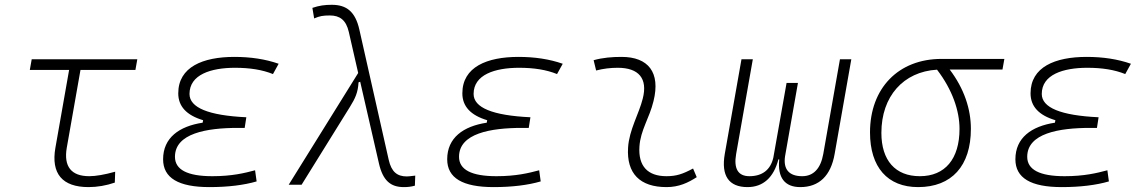

<svg xmlns="http://www.w3.org/2000/svg" viewBox="-20 -762 4728 792"><path d="M345.2 9.8C381.3 9.8 418.5 3.4 453.6 -8.8L455.1 -53.7C411.6 -41.5 375 -35.2 348.1 -35.2C273.9 -35.2 242.2 -75.2 255.4 -152.3L312 -473.6H538.6L546.4 -517.6H110.8L103 -473.6H265.1L208.5 -152.3C189.9 -45.9 236.8 9.8 345.2 9.8Z M844.2 9.8C920.9 9.8 986.8 1.5 1038.6 -13.7L1032.2 -59.6C988.3 -47.9 936.5 -35.2 856 -35.2C752.9 -35.2 701.7 -62 701.7 -115.2C701.7 -211.9 832 -234.4 961.4 -234.4H989.3L996.1 -278.3C839.8 -285.6 761.7 -317.9 761.7 -374.5C761.7 -454.1 849.6 -482.4 949.7 -482.4C1010.7 -482.4 1062.5 -474.1 1106 -456.5L1129.4 -499C1074.7 -518.1 1014.2 -527.3 946.8 -527.3C816.9 -527.3 715.3 -485.8 715.3 -377C715.3 -323.2 749.5 -286.6 817.9 -266.1L815.9 -255.9C719.2 -241.2 652.8 -193.8 652.8 -105C652.8 -27.8 716.3 9.8 844.2 9.8Z M1645.5 9.8C1662.6 9.8 1675.8 8.3 1691.4 3.9L1692.9 -37.6C1673.3 -35.2 1663.6 -34.2 1658.2 -34.2C1618.2 -34.2 1594.7 -53.2 1583.5 -102.5L1462.4 -639.6C1445.8 -713.9 1409.7 -742.2 1348.6 -742.2C1319.8 -742.2 1297.4 -739.3 1268.6 -729.5L1275.9 -686C1299.3 -695.8 1311.5 -698.2 1340.8 -698.2C1381.3 -698.2 1407.7 -679.7 1418.9 -629.9L1457.5 -460.9L1170.9 0H1224.1L1423.3 -320.8C1445.8 -356.9 1456.5 -380.9 1459 -422.4L1465.8 -424.8L1543 -88.4C1559.1 -17.6 1590.8 9.8 1645.5 9.8Z M2016.1 9.8C2092.8 9.8 2158.7 1.5 2210.4 -13.7L2204.1 -59.6C2160.2 -47.9 2108.4 -35.2 2027.8 -35.2C1924.8 -35.2 1873.5 -62 1873.5 -115.2C1873.5 -211.9 2003.9 -234.4 2133.3 -234.4H2161.1L2168 -278.3C2011.7 -285.6 1933.6 -317.9 1933.6 -374.5C1933.6 -454.1 2021.5 -482.4 2121.6 -482.4C2182.6 -482.4 2234.4 -474.1 2277.8 -456.5L2301.3 -499C2246.6 -518.1 2186 -527.3 2118.7 -527.3C1988.8 -527.3 1887.2 -485.8 1887.2 -377C1887.2 -323.2 1921.4 -286.6 1989.7 -266.1L1987.8 -255.9C1891.1 -241.2 1824.7 -193.8 1824.7 -105C1824.7 -27.8 1888.2 9.8 2016.1 9.8Z M2838.9 -66.9C2795.9 -43.9 2770 -35.2 2729 -35.2C2651.4 -35.2 2612.3 -77.1 2617.7 -157.7C2622.1 -225.6 2659.2 -275.4 2675.8 -345.2C2705.1 -463.4 2654.3 -527.3 2543.9 -527.3C2505.4 -527.3 2466.8 -524.4 2428.7 -513.7L2439 -471.2C2468.8 -479 2498.5 -482.4 2528.3 -482.4C2614.7 -482.4 2652.8 -438.5 2631.3 -355C2616.2 -293.5 2575.2 -226.1 2570.8 -153.3C2564 -46.4 2619.6 9.8 2729.5 9.8C2780.8 9.8 2818.4 -8.3 2854 -31.2Z M3281.2 9.8C3358.9 9.8 3407.2 -37.1 3422.9 -127L3491.7 -517.6H3444.8L3376 -127C3365.2 -66.4 3335.4 -35.2 3289.1 -35.2C3234.9 -35.2 3210.4 -63.5 3218.3 -117.2L3271.5 -419.9H3224.6L3169.9 -111.3C3158.2 -61 3124 -35.2 3071.3 -35.2C3024.4 -35.2 3005.9 -66.4 3016.6 -127L3085.4 -517.6H3038.6L2969.7 -127C2954.1 -37.1 2986.3 9.8 3063.5 9.8C3127.4 9.8 3171.4 -29.3 3190.9 -104.5H3194.3C3187 -29.3 3216.8 9.8 3281.2 9.8Z M3767.1 9.8C3905.8 9.8 3984.9 -77.6 3984.9 -230.5C3984.9 -312.5 3957 -396.5 3897.5 -475.1H4115.2L4123 -519H3863.8C3686 -519 3568.8 -398.4 3568.8 -215.8C3568.8 -72.3 3641.1 9.8 3767.1 9.8ZM3845.2 -474.6C3909.2 -391.1 3938 -304.2 3938 -230.5C3938 -106.4 3878.4 -35.2 3774.4 -35.2C3673.3 -35.2 3615.7 -100.1 3615.7 -213.9C3615.7 -364.7 3706.5 -466.3 3845.2 -474.6Z M4359.9 9.8C4436.5 9.8 4502.4 1.5 4554.2 -13.7L4547.9 -59.6C4503.9 -47.9 4452.1 -35.2 4371.6 -35.2C4268.6 -35.2 4217.3 -62 4217.3 -115.2C4217.3 -211.9 4347.7 -234.4 4477.1 -234.4H4504.9L4511.7 -278.3C4355.5 -285.6 4277.3 -317.9 4277.3 -374.5C4277.3 -454.1 4365.2 -482.4 4465.3 -482.4C4526.4 -482.4 4578.1 -474.1 4621.6 -456.5L4645 -499C4590.3 -518.1 4529.8 -527.3 4462.4 -527.3C4332.5 -527.3 4231 -485.8 4231 -377C4231 -323.2 4265.1 -286.6 4333.5 -266.1L4331.5 -255.9C4234.9 -241.2 4168.5 -193.8 4168.5 -105C4168.5 -27.8 4231.9 9.8 4359.9 9.8Z"/></svg>

Font: Cascadia Code PL ExtraLight
Style: Italic
Weight: 200
Italic angle: -10°
Monospace: yes
Designer: Aaron Bell
Foundry: Saja Typeworks
Version: Version 2404.023